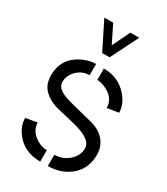

<svg xmlns="http://www.w3.org/2000/svg" viewBox="-182 -810 781 897"><g transform="rotate(30 208.0 -362.0)"><path d="M109.4 -727.5H157.2L204.1 -632.8L250 -727.5H297.9L223.6 -579.1H183.6ZM23.4 -136.7 85 -147.5Q85 -100.6 134.8 -71.3Q161.1 -56.6 186.5 -56.6V4.9Q96.7 4.9 49.8 -60.5Q23.4 -96.7 23.4 -136.7ZM28.3 -370.1Q28.3 -460 108.4 -501Q146.5 -520.5 184.6 -520.5V-460Q138.7 -460 108.4 -421.9Q89.8 -397.5 89.8 -370.1Q89.8 -335.9 138.7 -317.4Q168.9 -305.7 291 -276.4Q366.2 -258.8 390.6 -203.1Q400.4 -180.7 400.4 -155.3Q400.4 -65.4 326.2 -20.5Q282.2 4.9 227.5 4.9V-55.7Q275.4 -55.7 310.5 -90.8Q336.9 -117.2 336.9 -153.3Q336.9 -196.3 256.8 -220.7Q234.4 -227.5 183.6 -239.3Q142.6 -249 123 -253.9Q48.8 -280.3 33.2 -333Q28.3 -350.6 28.3 -370.1ZM226.6 -459V-520.5Q309.6 -520.5 360.4 -458Q391.6 -418.9 391.6 -377L330.1 -367.2Q330.1 -422.9 268.6 -449.2Q245.1 -459 226.6 -459Z"/></g></svg>

Font: Post No Bills Colombo
Style: Medium
Weight: 600
Designer: Kosala Senevirathne, Siva Puranthara, Lasantha Premarathna, Tharique Azeez
Foundry: Mooniak
Version: Version 1.220 ; ttfautohint (v1.5)